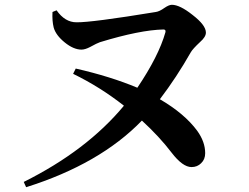

<svg xmlns="http://www.w3.org/2000/svg" viewBox="-20 -748 1040 801"><path d="M216 -705Q251 -655 299 -655Q362 -654 630 -698Q645 -700 666 -715Q685 -728 697 -728Q730 -728 783 -686Q839 -643 839 -612Q839 -594 815 -573Q784 -544 776 -530Q717 -426 647 -334Q750 -274 803 -202Q836 -156 836 -109Q836 -83 819 -67Q803 -51 779 -51Q742 -51 696 -111Q645 -178 572 -245Q397 -64 89 33L79 11Q342 -120 497 -307Q398 -385 285 -440L296 -462Q441 -429 553 -382Q642 -514 670 -613Q673 -625 662 -625Q564 -623 397 -572Q385 -568 356 -552Q335 -541 320 -541Q287 -541 250 -571Q213 -601 204 -633Q197 -661 199 -698Z"/></svg>

Font: Source Han Serif JP
Style: Bold
Weight: 700
Designer: Ryoko NISHIZUKA  (kana & ideographs); Frank Grießhammer (Latin, Greek & Cyrillic); Wenlong ZHANG  (bopomofo); Sandoll Co
Foundry: Adobe Systems Incorporated
Version: Version 1.000;PS 1;hotconv 16.6.53;makeotf.lib2.5.65590